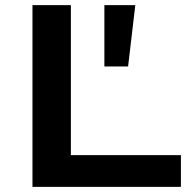

<svg xmlns="http://www.w3.org/2000/svg" viewBox="-20 -725 750 745"><path d="M106 0V-705H255V-123H682V0ZM385 -467V-705H505L477 -467Z"/></svg>

Font: Nunito Sans 10pt Expanded
Style: Bold
Weight: 700
Width: 7
Designer: Vernon Adams
Foundry: Vernon Adams
Version: Version 3.101;gftools[0.9.27]